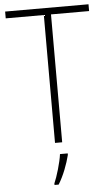

<svg xmlns="http://www.w3.org/2000/svg" viewBox="-62 -754 576 1014"><g transform="rotate(-5 226.5 -246.5)"><path d="M245 0V-678H447V-714H5V-678H207V0ZM269 69V61H228C223 103 200 180 185 213V221H207C235 176 257 117 269 69Z"/></g></svg>

Font: Noto Sans Lao UI SemCond ExtLt
Style: Regular
Weight: 200
Width: 4
Designer: Monotype Design Team
Foundry: Monotype Imaging Inc.
Version: Version 2.000